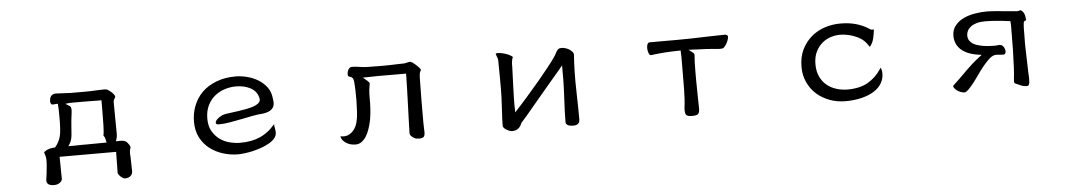

<svg xmlns="http://www.w3.org/2000/svg" viewBox="-35 -796 7070 1260"><g transform="rotate(-5 3500.0 -165.5)"><path d="M539.1 -453.6H443.4Q437 -453.6 422.4 -454.6Q407.7 -455.6 391.6 -456.1Q375.5 -456.5 362.3 -457.5Q349.1 -458.5 344.7 -458.5Q340.3 -458.5 334.5 -457.5Q322.8 -455.1 315.4 -447.8Q305.7 -438 304.2 -421.4Q302.7 -416.5 302.7 -413.6Q302.7 -396 311.5 -389.6Q314.5 -388.2 319.3 -388.2Q320.8 -388.2 324.7 -388.7Q335 -390.1 345.7 -390.1H352.1Q354 -374.5 354.5 -353.3Q355 -332 355 -308.3Q355 -284.7 355 -272.5Q354 -226.1 351.1 -203.1Q346.7 -167.5 333 -141.6Q324.7 -125 309.1 -106H305.7Q291 -106 277.8 -102.5Q256.3 -97.7 241.7 -86.9Q236.8 -83.5 234.9 -81.1Q234.9 -77.1 235.8 -74.7Q237.3 -69.8 239.3 -65.4Q242.2 -57.6 243.9 -48.6Q245.6 -39.6 245.6 -28.3Q245.6 -17.1 244.9 -7.6Q244.1 2 244.1 6.8Q241.2 40.5 238.5 61.8Q235.8 83 232.9 100.6Q232.9 103 232.9 105Q232.9 119.1 240.7 127L242.7 128.9Q255.4 139.2 282.2 139.2Q309.1 139.2 325.7 122.6Q335.4 112.8 335.4 100.6Q335.4 96.7 335 80.1Q334.5 63.5 334.5 42.5Q334.5 21.5 334 0Q333.5 -21.5 333.5 -35.2V-42.5H705.6V-35.2Q705.6 -3.9 704.6 25.9Q703.6 55.7 703.6 96.7Q704.1 100.6 708.5 106.9Q719.7 123.5 736.3 132.3Q744.1 136.2 749.5 136.2Q754.9 136.2 760 135.5Q765.1 134.8 769.5 133.3Q780.3 129.4 787.6 122.1Q799.3 110.4 799.3 90.8Q799.3 85 798.8 75.2Q798.3 65.4 798.3 54.2Q798.3 43 797.9 32.2Q797.4 21.5 797.4 10.5Q797.4 -0.5 796.4 -10.5Q795.4 -20.5 795.4 -23.4Q795.4 -26.4 795.9 -30.8Q795.9 -41 799.8 -56.2L800.8 -57.1Q802.7 -59.6 802.7 -62.5Q802.7 -67.4 800 -73.2Q797.4 -79.1 793.7 -84.2Q790 -89.4 788.1 -91.8Q782.2 -100.6 774.4 -105Q761.2 -112.3 744.1 -112.3Q742.2 -112.3 738.8 -112.3Q730.5 -111.8 720.7 -111.8H710L713.9 -122.1Q720.2 -137.2 720.2 -158.2Q720.2 -187.5 719.7 -210.4Q719.2 -233.4 719.2 -256.8Q719.2 -280.3 718.8 -306.6Q718.3 -333 718.3 -367.2Q718.3 -382.3 726.1 -392.6Q731 -398.9 731 -404.3Q731 -412.6 719.2 -425.8Q709.5 -436.5 692.9 -448.2Q684.6 -454.1 679.7 -455.6Q670.9 -457.5 665 -457.5Q636.2 -457.5 615.7 -456.1Q581.5 -453.6 539.1 -453.6ZM437 -322.3Q438.5 -333.5 438.5 -339.4Q438.5 -345.2 438 -349.1Q437 -361.3 431.2 -366.7Q430.2 -368.2 428.7 -368.7L400.9 -385.3L421.9 -388.2Q430.2 -389.2 447.8 -389.2H527.8Q550.8 -389.2 566.9 -388.7Q593.8 -388.2 610.4 -388.2H639.2V-325.7Q639.2 -202.6 634.3 -168Q633.3 -161.6 631.8 -156.7Q633.3 -154.8 635.3 -152.1Q637.2 -149.4 641.6 -140.1L648.9 -108.9H639.6Q617.2 -108.9 586.9 -108.4Q556.6 -107.9 524.4 -107.9Q492.2 -107.9 472.2 -107.7Q452.1 -107.4 442.9 -106.9Q424.3 -106.9 410.2 -106.9H396.5L404.3 -118.2Q415 -134.8 418.5 -149.9Q422.4 -165 423.8 -181.6Q426.3 -208.5 428.2 -240.7Q430.2 -272.9 437 -322.3Z M1530.3 -467.3Q1458.5 -467.3 1402.8 -445.8Q1345.2 -423.8 1306.6 -385.3Q1270.5 -348.6 1251.2 -299.6Q1231.9 -250.5 1231.9 -194.3Q1231.9 -133.8 1255.4 -89.4Q1279.3 -44.9 1317.4 -15.6Q1356 13.7 1404.5 28.6Q1453.1 43.5 1502 43.5Q1520 43.5 1546.9 40Q1573.7 36.6 1595.7 31.7Q1668.5 14.6 1711.9 -11.7Q1734.4 -24.9 1747.3 -41.5Q1760.3 -58.1 1760.3 -77.1Q1760.3 -92.8 1757.3 -105.7Q1754.4 -118.7 1754.4 -132.8Q1751 -130.4 1743.7 -122.1Q1708.5 -80.1 1653.8 -55.4Q1599.1 -30.8 1521.5 -30.8Q1490.2 -30.8 1455.1 -39.3Q1419.9 -47.9 1390.1 -68.8Q1360.8 -89.8 1340.8 -123.5Q1320.8 -157.2 1320.8 -207.5Q1320.8 -257.8 1339.6 -295.4Q1358.4 -333 1388.2 -356.4Q1417.5 -379.9 1453.9 -390.9Q1490.2 -401.9 1525.4 -401.9Q1579.6 -401.9 1620.1 -380.9Q1641.6 -370.1 1655.8 -351.6Q1670.4 -332.5 1674.3 -307.6Q1674.8 -305.2 1674.8 -302.7Q1674.8 -300.3 1673.8 -296.9Q1671.9 -286.1 1661.1 -277.3Q1647.9 -267.1 1627 -259.8Q1590.8 -248 1528.8 -239.3Q1503.9 -235.8 1487.8 -233.9Q1439.9 -228.5 1422.9 -222.2Q1419.4 -220.7 1416.5 -219.2Q1401.9 -212.4 1384.3 -196.8Q1373.5 -185.5 1373.5 -172.9L1377.4 -167.5Q1380.9 -163.6 1397 -163.6Q1426.3 -163.6 1466.3 -170.4Q1506.3 -177.2 1547.4 -185.5Q1588.4 -193.8 1615.2 -199Q1642.1 -204.1 1655.5 -205.8Q1668.9 -207.5 1678.2 -207.5Q1712.9 -211.4 1731 -221.2Q1748.5 -231 1756.1 -243.7Q1763.7 -256.3 1763.7 -270Q1763.7 -285.2 1760.3 -305.7Q1755.9 -347.7 1732.4 -377.9Q1709 -408.7 1675.3 -428.5Q1641.6 -448.2 1603 -457.8Q1564.5 -467.3 1530.3 -467.3Z M2731 -59.1V-59.6Q2731 -145.5 2731.4 -204.6Q2732.9 -340.8 2733.4 -352.1Q2733.9 -372.1 2734.9 -375Q2735.4 -384.3 2740 -392.8Q2744.6 -401.4 2744.6 -405.3Q2744.6 -411.1 2727.5 -428.2Q2710.9 -444.8 2693.4 -457Q2686.5 -461.4 2683.3 -462.4Q2680.2 -463.4 2679 -463.4Q2677.7 -463.4 2675.3 -463.1Q2672.9 -462.9 2669.9 -462.4Q2664.6 -461.4 2657.2 -459.5Q2642.6 -455.6 2633.8 -455.6Q2620.1 -455.6 2602.1 -455.1Q2546.9 -452.6 2493.2 -452.6Q2439.5 -452.6 2406.2 -453.6Q2376.5 -453.6 2347.2 -458.5Q2319.8 -463.4 2294.9 -463.4Q2285.6 -463.4 2278.8 -456.5Q2268.6 -446.3 2265.1 -430.2Q2263.7 -423.8 2263.7 -417Q2263.7 -410.2 2265.6 -405.8Q2271.5 -400.9 2275.4 -400.4Q2290.5 -396.5 2296.4 -386.2Q2300.8 -378.4 2302.7 -359.9Q2306.2 -323.2 2306.2 -240.2Q2305.2 -199.2 2303.2 -163.6Q2301.3 -127.9 2293.7 -98.9Q2286.1 -69.8 2270.5 -49.3Q2254.4 -28.3 2228 -17.6Q2216.3 -13.7 2206.1 -13.7Q2196.8 -13.7 2189.9 -14.6Q2183.1 -15.6 2181.9 -15.6Q2180.7 -15.6 2180.7 -15.6Q2180.7 -14.6 2181.2 -13.2Q2186 11.2 2213.1 28.8Q2240.2 46.4 2275.4 46.4Q2299.3 46.4 2316.4 33.2Q2334.5 19.5 2346.9 -1Q2359.4 -21.5 2367.7 -45.9Q2376 -70.3 2380.4 -90.8Q2385.3 -108.9 2389.2 -143.1Q2393.1 -177.2 2394 -214.8V-241.7Q2394 -278.3 2396 -298.8Q2397.9 -319.3 2400.9 -333Q2402.8 -337.9 2402.8 -340.8Q2402.8 -343.8 2402.3 -345.2Q2401.9 -349.6 2398.9 -353Q2390.6 -362.8 2376.5 -374L2360.8 -386.7Q2434.1 -388.7 2466.1 -388.7Q2498 -388.7 2536.1 -388.4Q2574.2 -388.2 2638.7 -388.2H2646V-380.9Q2646 -370.1 2644 -293.2Q2642.1 -216.3 2640.1 -170.9Q2638.2 -125.5 2637.2 -88.1Q2636.2 -50.8 2635.3 -24.9Q2634.3 1 2634.3 3.9Q2634.3 13.7 2645 24.4Q2654.3 33.2 2666.5 39.1Q2673.3 42.5 2677.7 42.5H2678.2Q2687.5 43.9 2695.3 43.9Q2710 43.9 2720.2 39.1Q2732.9 33.2 2732.9 6.3Q2732.9 -20.5 2731 -59.1Z M3754.4 -418Q3754.4 -423.8 3749.5 -431.6L3742.2 -439.9Q3728 -454.6 3703.1 -462.9Q3689.5 -467.3 3675.8 -467.3Q3668.9 -467.3 3663.6 -465.6Q3658.2 -463.9 3656 -462.2Q3653.8 -460.4 3651.9 -459Q3647 -453.6 3642.6 -446.3Q3638.2 -439 3635.3 -433.1Q3628.9 -420.4 3619.1 -406.7Q3609.4 -393.1 3598.1 -378.2Q3586.9 -363.3 3572.3 -344.7Q3521.5 -279.8 3427.7 -172.4Q3387.2 -126 3337.4 -72.3V-90.8Q3337.4 -98.1 3336.9 -105.5Q3336.4 -112.8 3336.4 -122.1Q3336.4 -161.1 3339.8 -257.3Q3343.8 -356.9 3344 -369.6Q3344.2 -382.3 3344.2 -389.6Q3344.2 -400.9 3346.9 -414.3Q3349.6 -427.7 3353.5 -435.5Q3353 -437.5 3350.1 -439.5Q3331.1 -454.1 3296.4 -463.9Q3272.5 -470.2 3258.3 -470.2Q3250 -470.2 3245.1 -467.8Q3243.2 -467.3 3243.2 -466.1Q3243.2 -464.8 3244.1 -461.9Q3246.1 -454.6 3251.2 -442.9Q3256.3 -431.2 3256.3 -418V-388.7Q3256.3 -373 3256.8 -356.4Q3257.3 -328.1 3257.3 -297.4V-223.6Q3257.3 -184.1 3252.4 -104.5Q3247.6 -25.4 3247.6 8.8Q3247.6 16.6 3256.8 25.4Q3262.2 30.8 3270.8 35.9Q3279.3 41 3287.1 43.9Q3299.3 48.3 3305.7 48.3Q3325.2 48.3 3337.4 42Q3347.7 36.6 3354 29.8Q3363.3 20 3366.7 11.2Q3371.1 0.5 3373.5 -2Q3401.9 -32.7 3465.3 -109.4Q3537.6 -195.3 3549.8 -210L3588.9 -255.9Q3638.7 -314 3645 -321.8Q3651.4 -329.6 3670.4 -353V-260.7Q3670.4 -228.5 3667 -159.9Q3663.6 -91.3 3662.1 -52.5Q3660.6 -13.7 3660.6 17.6V19.5Q3660.6 31.2 3670.4 38.6Q3682.1 47.4 3708 47.4Q3724.1 47.4 3730.5 44.9Q3740.7 41 3747.1 32.2Q3751.5 25.9 3752.4 11.7Q3752.4 -66.4 3750.5 -130.4Q3748.5 -194.3 3748.5 -236.3Q3748.5 -278.3 3749 -301.3Q3750.5 -363.8 3754.4 -416.5Q3754.4 -417.5 3754.4 -418Z M4236.8 -418.5Q4236.8 -407.7 4239.5 -395.3Q4242.2 -382.8 4247.6 -374.5Q4250.5 -370.1 4254.9 -369.6Q4259.3 -369.1 4263.2 -369.1Q4267.1 -369.1 4272 -370.6Q4341.8 -380.4 4454.1 -382.3Q4455.6 -362.8 4455.6 -342.8V-300.8Q4455.6 -206.1 4454.6 -131.6Q4453.6 -57.1 4446.8 -5.9Q4445.8 2 4445.8 8.8Q4445.8 28.8 4451.7 39.6Q4455.6 46.4 4468.3 49.8Q4477.5 52.2 4492.2 52.2Q4522.9 52.2 4532.2 42.5Q4541.5 32.2 4541.5 8.8Q4541.5 5.4 4540 -75.4Q4538.6 -156.2 4538.6 -177.7V-235.8Q4538.6 -264.6 4539.6 -297.9Q4540.5 -312.5 4540.8 -317.9Q4541 -323.2 4541.5 -325.7Q4541.5 -331.1 4542 -336.2Q4542.5 -341.3 4542.5 -343.8Q4542.5 -346.2 4542 -349.1Q4541 -354 4539.6 -356Q4535.2 -360.8 4524.9 -368.2L4505.9 -382.3Q4587.4 -379.4 4628.9 -377Q4670.4 -374.5 4705.6 -370.6H4716.3Q4721.2 -370.6 4727.1 -371.6H4727.5Q4735.8 -371.6 4748.5 -388.2Q4762.2 -406.2 4769.5 -430.7Q4772 -439.9 4772 -445.3Q4772 -452.1 4766.6 -455.6Q4758.3 -460 4755.9 -460.4Q4715.8 -460.4 4645 -458Q4517.6 -453.6 4440.4 -453.6H4258.8Q4248 -453.6 4243.7 -446.3Q4236.8 -435.5 4236.8 -418.5Z M5717.8 -408.7Q5710.4 -408.7 5700.7 -416Q5661.6 -441.4 5616 -454.3Q5570.3 -467.3 5512.7 -467.3Q5461.9 -467.3 5412.4 -451.7Q5362.8 -436 5323.5 -403.1Q5284.2 -370.1 5259.3 -320.8Q5234.9 -271.5 5234.9 -205.1Q5234.9 -149.9 5256.3 -104Q5288.1 -35.2 5353.5 3.4Q5375 16.1 5399.4 25.4Q5448.7 43.5 5502.9 43.5Q5564.5 43.5 5612.8 30.8Q5708.5 6.3 5743.2 -53.2Q5760.3 -82 5760.3 -117.2Q5760.3 -131.8 5755.9 -146.5Q5753.9 -151.4 5752 -155.3Q5750 -152.8 5746.6 -147.5Q5710.4 -92.3 5657 -62Q5603.5 -31.7 5523.4 -31.7Q5488.3 -31.7 5453.1 -42Q5407.7 -55.2 5377 -85.9Q5357.9 -105 5345.2 -130.9Q5327.6 -166 5327.6 -214.8Q5327.6 -263.7 5344.7 -297.9Q5361.3 -331.5 5387 -353Q5412.6 -374.5 5443.6 -384.3Q5474.6 -394 5503.9 -394Q5548.8 -394 5594.7 -377.4Q5618.7 -369.1 5639.6 -355.5Q5661.1 -341.3 5676.8 -320.8Q5683.1 -311.5 5687.5 -305.2L5691.4 -300.3Q5692.4 -299.3 5693.8 -298.8Q5693.8 -298.8 5695.1 -300.3Q5696.3 -301.8 5700.2 -307.1Q5704.1 -312.5 5708.5 -320.3Q5722.2 -344.7 5729 -404.8Q5728.5 -407.7 5727.5 -411.1Q5723.1 -408.7 5717.8 -408.7ZM5692.9 -297.9Z M6709.5 -238.3 6710.4 -298.8V-326.2Q6710.4 -344.2 6713.4 -368.7Q6716.8 -380.9 6729.5 -381.8Q6730 -381.8 6730 -381.8Q6730 -400.4 6725.1 -418Q6717.8 -441.9 6699.2 -451.2Q6694.8 -450.7 6690.4 -449.2Q6682.6 -446.8 6677 -446.8Q6671.4 -446.8 6647 -449.2Q6515.1 -462.4 6479 -462.4Q6442.9 -462.4 6402.1 -456.1Q6361.3 -449.7 6326.2 -433.6Q6291.5 -418 6268.6 -389.6Q6245.6 -362.8 6245.6 -318.4Q6247.6 -267.1 6282.2 -233.4Q6300.8 -215.3 6330.6 -202.6Q6360.4 -189.9 6402.3 -184.1L6419.9 -181.6L6405.8 -170.9Q6374 -146.5 6352.1 -126.7Q6330.1 -106.9 6315.4 -92.3Q6290.5 -67.9 6278.6 -55.7Q6266.6 -43.5 6263.2 -40.5Q6244.1 -21.5 6218.3 2Q6215.8 5.4 6215.8 8.8Q6215.8 12.2 6217.8 15.1Q6223.6 25.4 6235.1 34.4Q6246.6 43.5 6261.2 48.8Q6275.9 54.2 6287.1 54.2Q6292.5 54.2 6300.3 48.8Q6310.5 42 6328.1 22Q6351.1 -3.4 6379.4 -44.4Q6424.3 -109.4 6459.5 -144Q6479 -163.6 6497.6 -170.9Q6506.3 -173.8 6518.1 -173.8Q6522.9 -173.8 6531.7 -172.6Q6540.5 -171.4 6548.8 -171.4H6549.3Q6555.7 -170.4 6560.1 -170.4Q6568.4 -170.4 6572.3 -174.3Q6578.1 -181.2 6578.1 -190.9Q6578.1 -203.1 6571.3 -216.3Q6564.9 -228 6556.2 -232.9Q6548.3 -236.3 6540.5 -236.3Q6537.6 -236.3 6529.3 -235.1Q6521 -233.9 6510.7 -233.9Q6431.2 -233.9 6385.3 -252.4Q6351.6 -266.1 6340.8 -292Q6336.4 -303.2 6336.4 -316.4Q6336.4 -331.5 6343.5 -346.4Q6350.6 -361.3 6365.7 -373Q6380.4 -384.8 6404.1 -391.8Q6427.7 -398.9 6460 -398.9Q6529.3 -398.9 6627 -385.3Q6628.4 -368.7 6628.4 -356.9V-337.9Q6628.4 -269 6627 -196.3Q6624 -58.1 6616.7 -5.4V2Q6616.7 4.9 6616.2 6.8Q6615.7 8.8 6615.7 10.7Q6615.7 12.7 6616.2 15.6Q6617.2 20 6619.6 22.5Q6622.1 24.9 6625 25.9Q6637.7 32.2 6667 43.9Q6687 48.3 6693.6 48.3Q6700.2 48.3 6703.6 47.1Q6707 45.9 6708 44.9Q6710.4 42.5 6711.4 40.5Q6716.3 30.3 6716.3 8.8V-2.4Q6715.3 -15.6 6714.4 -46.4Q6710 -200.7 6709.7 -214.4Q6709.5 -228 6709.5 -238.3Z"/></g></svg>

Font: Bakudai
Style: ExtraLight
Weight: 200
Version: Version 1.48